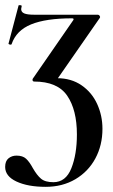

<svg xmlns="http://www.w3.org/2000/svg" viewBox="-21 -443 438 744"><path d="M-1 204Q-1 181 12 170.5Q25 160 43 160Q67 160 80 172Q93 184 106 208Q122 236 138 249.5Q154 263 186 263Q234 263 255.5 209Q277 155 277 78Q277 -17 239.5 -72Q202 -127 111 -127Q107 -127 105.5 -130.5Q104 -134 106 -138L263 -365Q267 -372 258 -372Q157 -372 99.5 -348.5Q42 -325 24 -272Q24 -270 20 -270Q17 -270 14 -271.5Q11 -273 12 -274L51 -422Q51 -423 55 -423Q64 -423 63 -419Q61 -411 61 -408Q61 -396 73 -391Q85 -386 111 -386H358Q362 -386 365 -382Q368 -378 366 -374L193 -125L183 -139L200 -140Q255 -140 295 -112.5Q335 -85 355.5 -40Q376 5 376 56Q376 120 348.5 171Q321 222 271 251.5Q221 281 156 281Q87 281 43 260.5Q-1 240 -1 204Z"/></svg>

Font: Cormorant Garamond SemiBold
Style: Regular
Weight: 600
Designer: Christian Thalmann (Catharsis Fonts)
Foundry: Catharsis Fonts
Version: Version 4.000